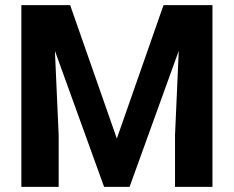

<svg xmlns="http://www.w3.org/2000/svg" viewBox="-20 -731 915 751"><path d="M63.5 -710.9H254.4L437 -189L619.6 -710.9H811V0H664.6V-202.1L679.2 -532.2L486.8 0H387.2L194.8 -532.2L209.5 -202.1V0H63.5Z"/></svg>

Font: Vazirmatn RD UI FD
Style: Bold
Weight: 700
Designer: Saber Rastikerdar
Foundry: Saber Rastikerdar
Version: Version 33.003